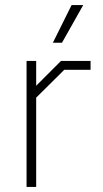

<svg xmlns="http://www.w3.org/2000/svg" viewBox="-20 -739 408 759"><path d="M85 -498H123V-400L221 -498H338V-463H234L123 -353V0H85ZM263 -719H309L225 -570H189Z"/></svg>

Font: Chakra Petch ExtraLight
Style: Regular
Weight: 275
Designer: Katatrad Aksorn Co.,Ltd.
Foundry: Cadson Demak Co.,Ltd.
Version: Version 1.000; ttfautohint (v1.6)